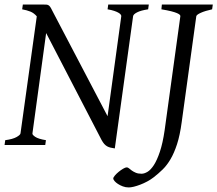

<svg xmlns="http://www.w3.org/2000/svg" viewBox="-20 -635 952 841"><path d="M628.9 -594.2Q596.7 -589.4 580.3 -580.8Q564 -572.3 563 -564L482.9 15.1Q472.7 13.7 464.4 11.7Q456.1 9.8 449.2 5.9Q442.4 2 436.5 -4.6Q430.7 -11.2 424.8 -22L182.1 -490.2L122.1 -50.8Q120.6 -44.9 134.3 -35.6Q147.9 -26.4 181.2 -21L178.2 0H0L2.9 -21Q36.1 -25.4 52.5 -34.7Q68.8 -43.9 69.8 -50.8L141.1 -563.5Q128.4 -578.1 113.3 -584.2Q98.1 -590.3 77.1 -594.2L80.1 -615.2H167Q177.7 -615.2 183.8 -614.7Q189.9 -614.3 194.6 -610.6Q199.2 -606.9 203.4 -599.1Q207.5 -591.3 214.8 -577.1L451.2 -126L511.2 -564Q511.7 -566.9 508.8 -571Q505.9 -575.2 498.8 -579.3Q491.7 -583.5 480 -587.4Q468.3 -591.3 451.2 -594.2L454.1 -615.2H631.8ZM909.2 -594.2Q878.4 -587.4 859.9 -579.1Q841.3 -570.8 839.8 -564L775.9 -100.1Q768.1 -42 755.4 -3.2Q742.7 35.6 726.8 62.5Q710.9 89.4 692.4 107.4Q673.8 125.5 653.8 141.1Q640.6 151.4 625.2 159.7Q609.9 168 594.5 173.8Q579.1 179.7 565.9 182.9Q552.7 186 543.9 186Q530.3 186 518.1 181.4Q505.9 176.8 496.6 170.7Q487.3 164.6 481.7 158Q476.1 151.4 476.1 147Q476.1 142.1 483.2 133.8Q490.2 125.5 499.8 117.7Q509.3 109.9 519.3 104Q529.3 98.1 535.2 98.1Q540 98.1 545.2 102.5Q550.3 106.9 557.4 112.1Q564.5 117.2 574.7 121.6Q585 126 600.1 126Q611.8 126 626 117.7Q640.1 109.4 654.1 87.9Q668 66.4 680.4 29.3Q692.9 -7.8 701.2 -64.9L770 -564Q770.5 -566.9 767.3 -570.3Q764.2 -573.7 755.1 -577.6Q746.1 -581.5 729.7 -585.7Q713.4 -589.8 687 -594.2L689 -615.2H912.1Z"/></svg>

Font: Gentium Plus Eur
Style: Italic
Weight: 400
Italic angle: -8°
Designer: J. Victor Gaultney, Annie Olsen, Iska Routamaa, Becca Hirsbrunner
Foundry: SIL International
Version: Version 5.000